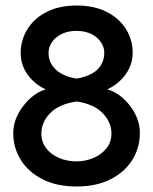

<svg xmlns="http://www.w3.org/2000/svg" viewBox="-20 -663 555 696"><path d="M258 -643Q194 -643 148.5 -619.5Q103 -596 79 -556.5Q55 -517 55 -471Q55 -427 80.5 -392Q106 -357 146 -339Q116 -331 89 -306Q62 -281 45 -248.5Q28 -216 28 -181Q28 -128 55 -84Q82 -40 133.5 -13.5Q185 13 258 13Q330 13 381.5 -13.5Q433 -40 460 -84Q487 -128 487 -181Q487 -217 470 -250Q453 -283 426 -307Q399 -331 369 -339Q395 -351 416 -371Q437 -391 449 -416.5Q461 -442 461 -471Q461 -518 437 -557Q413 -596 367.5 -619.5Q322 -643 258 -643ZM256 -551Q303 -551 330.5 -527Q358 -503 358 -471Q358 -448 347 -428.5Q336 -409 313.5 -396.5Q291 -384 258 -378Q208 -386 182 -411Q156 -436 156 -471Q156 -492 168.5 -510.5Q181 -529 204 -540Q227 -551 256 -551ZM258 -295Q320 -286 352 -253Q384 -220 384 -179Q384 -148 366 -125.5Q348 -103 319 -90.5Q290 -78 257 -78Q224 -78 195 -90Q166 -102 148 -125Q130 -148 130 -179Q130 -220 162 -253Q194 -286 258 -295Z"/></svg>

Font: Catamaran SemiBold
Style: Regular
Weight: 600
Designer: Pria Ravichandran
Version: Version 2.000